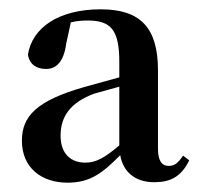

<svg xmlns="http://www.w3.org/2000/svg" viewBox="-20 -853 429 412"><path d="M125 -461C175 -461 201 -483 238 -520C244 -485 269 -462 311 -462C346 -462 369 -474 386 -509L373 -519C361 -502 354 -497 342 -497C328 -497 319 -507 319 -534V-702C319 -794 281 -833 196 -833C105 -833 49 -793 40 -736C43 -715 58 -705 79 -705C101 -705 117 -721 122 -759L132 -805C144 -808 156 -809 168 -809C218 -809 236 -789 236 -720V-687L160 -666C59 -637 27 -604 27 -551C27 -493 69 -461 125 -461ZM236 -541C203 -513 185 -504 163 -504C134 -504 110 -521 110 -562C110 -603 131 -633 182 -652L236 -667Z"/></svg>

Font: Noto Serif CJK HK
Style: Bold
Weight: 700
Designer: Ryoko NISHIZUKA 西塚涼子 (kana & ideographs); Frank Grießhammer (Latin, Greek & Cyrillic); Wenlong ZHANG 张文龙 (bopomofo); San
Foundry: Adobe
Version: Version 2.001;hotconv 1.1.0;makeotfexe 2.6.0